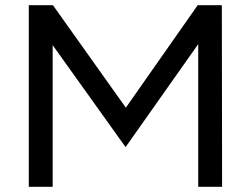

<svg xmlns="http://www.w3.org/2000/svg" viewBox="-20 -720 968 740"><path d="M91 0H183V-546L464 -153L744 -550V0H836L835 -700H742L465 -305L184 -700H91Z"/></svg>

Font: Chess Sans Medium
Style: Regular
Weight: 500
Designer: Wolf Bōese
Foundry: Wolf Bōese
Version: Version 7.223;Glyphs 3.3 (3306)